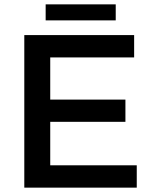

<svg xmlns="http://www.w3.org/2000/svg" viewBox="-20 -861 700 881"><path d="M607.5 0H91.5V-700H595.5V-597.5H210.5V-404H555.5V-302H210.5V-102.5H607.5ZM511 -767.5H189.5V-841H511Z"/></svg>

Font: Argentum Novus Medium
Style: Regular
Weight: 500
Designer: Julieta Ulanovsky (font) & Cristiano Sobral (main changes)
Foundry: Julieta Ulanovsky (font) & Cristiano Sobral (main changes)
Version: Version 3.00;November 27, 2020;FontCreator 13.0.0.2655 64-bi